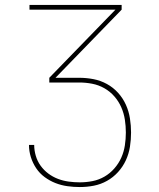

<svg xmlns="http://www.w3.org/2000/svg" viewBox="-20 -755 640 775"><path d="M302 0Q277 0 252 -3.5Q227 -7 204 -16Q181 -25 160.5 -40Q140 -55 126 -76Q112 -97 104.5 -121Q97 -145 97 -170H118Q118 -148 124.5 -126Q131 -104 144 -86Q157 -68 175 -54.5Q193 -41 214 -33Q235 -25 257.5 -22Q280 -19 302 -19Q328 -19 353.5 -24Q379 -29 401.5 -42Q424 -55 441.5 -75Q459 -95 469.5 -118.5Q480 -142 484 -168Q488 -194 488 -220Q488 -246 484 -272Q480 -298 469.5 -322Q459 -346 441.5 -366Q424 -386 401 -399Q378 -412 352 -417Q326 -422 300 -422H179V-441L446 -716H99V-735H471V-716L204 -441H300Q329 -441 357.5 -435.5Q386 -430 411.5 -416Q437 -402 456.5 -380.5Q476 -359 488 -332.5Q500 -306 504.5 -277Q509 -248 509 -220Q509 -191 504.5 -162.5Q500 -134 488 -108Q476 -82 456.5 -60.5Q437 -39 412 -25Q387 -11 359 -5.5Q331 0 302 0Z"/></svg>

Font: Zed Sans Thin Extended
Style: Regular
Weight: 100
Width: 7
Designer: Belleve Invis
Foundry: Belleve Invis
Version: Version 1.0.0; ttfautohint (v1.8.4)